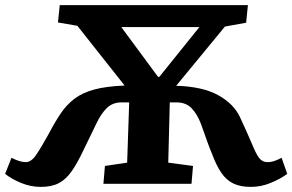

<svg xmlns="http://www.w3.org/2000/svg" viewBox="-26 -720 1145 752"><path d="M480 -319H450Q414 -319 391 -295.5Q368 -272 351 -235Q322 -174 301 -132Q277 -81 254.5 -49Q232 -17 204 -2.5Q176 12 134 12Q94 12 56.5 -3.5Q19 -19 -6 -39L19 -102Q52 -85 75 -85Q96 -85 115 -112.5Q134 -140 165 -196Q189 -242 212 -276Q235 -310 266 -333.5Q297 -357 343.5 -369.5Q390 -382 462 -385L277 -619L201 -632L208 -700H945L938 -631L855 -616L664 -384Q768 -381 829 -347Q890 -313 914 -261Q925 -237 936 -213Q947 -189 958 -163Q977 -116 989.5 -100.5Q1002 -85 1021 -85Q1036 -85 1050 -90Q1064 -95 1077 -102L1099 -39Q1072 -19 1034 -3.5Q996 12 957 12Q916 12 888.5 -1Q861 -14 841 -43Q821 -72 803 -121Q796 -137 786.5 -163.5Q777 -190 761 -235Q746 -274 724 -296.5Q702 -319 665 -319H639L633 -83L730 -70L724 0H379L385 -70L472 -83ZM449 -614 593 -419H598L755 -614Z"/></svg>

Font: Literata 7pt
Style: Bold Italic
Weight: 700
Italic angle: -2°
Designer: Latin by Veronika Burian and Jose Scaglione. Greek by Irene Vlachou. Cyrillic by Vera Evstafieva
Foundry: TypeTogether
Version: Version 3.002